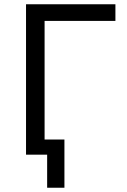

<svg xmlns="http://www.w3.org/2000/svg" viewBox="-20 -725 593 900"><path d="M201 155V0H107V-71H282V155ZM102 0V-705H521V-627H189V0Z"/></svg>

Font: Nunito Sans 7pt SemiCondensed
Style: Regular
Weight: 400
Width: 4
Designer: Vernon Adams
Foundry: Vernon Adams
Version: Version 3.101;gftools[0.9.27]